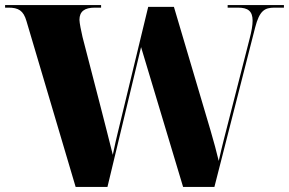

<svg xmlns="http://www.w3.org/2000/svg" viewBox="-26 -734 1135 754"><path d="M78 -651 271 0H396L528 -549L693 0H816L976 -626C993 -692 1013 -704 1052 -704H1089V-714H868V-704H909C948 -704 966 -690 966 -653C966 -635 962 -611 954 -581L853 -186C847 -163 840 -133 833 -102C824 -139 814 -177 801 -221L657 -707H556L436 -211C433 -199 424 -161 417 -126C401 -191 387 -244 370 -311L298 -589C293 -610 286 -645 286 -656C286 -689 306 -704 346 -704H371V-714H-6V-704H7C46 -704 66 -693 78 -651Z"/></svg>

Font: Noto Serif Display Black
Style: Regular
Weight: 900
Designer: Monotype Design Team
Foundry: Monotype Imaging Inc.
Version: Version 2.009